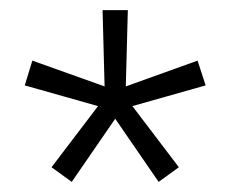

<svg xmlns="http://www.w3.org/2000/svg" viewBox="-20 -767 456 380"><path d="M122 -407 82 -436 174 -557 29 -598 44 -647 187 -596 183 -747H233L229 -596L371 -647L387 -598L242 -557L334 -436L294 -407L208 -532Z"/></svg>

Font: IBM Plex Sans KR Light
Style: Regular
Weight: 300
Designer: Mike Abbink; Paul van der Laan; Pieter van Rosmalen; Wujin Sim; Chorong Kim; Dohee Lee;
Foundry: Sandoll Inc.
Version: Version 1.001